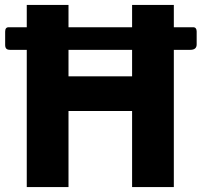

<svg xmlns="http://www.w3.org/2000/svg" viewBox="-20 -762 830 782"><path d="M781 -634V-581Q781 -559 755 -559H688V0H518V-310H259V0H89V-559H21Q10 -559 5.5 -564Q1 -569 1 -579V-633Q1 -651 15 -651H89V-742H259V-651H518V-742H688V-651H767Q774 -651 777.5 -646.5Q781 -642 781 -634ZM518 -559H259V-451H518Z"/></svg>

Font: Morrison
Style: Bold
Weight: 700
Designer: Pablo Impallari, Rodrigo Fuenzalida (Modified by Dan O. Williams)
Version: Version 0.03;June 6, 2019;FontCreator 11.5.0.2425 64-bit; tt